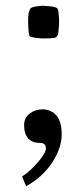

<svg xmlns="http://www.w3.org/2000/svg" viewBox="-20 -486 281 669"><path d="M83 -360Q79 -367 78 -410Q78 -421 78.5 -429Q79 -437 80 -442Q84 -455 87 -457Q89 -459 91.5 -460Q94 -461 98 -462Q106 -464 113.5 -464.5Q121 -465 127 -466Q136 -466 163 -463Q182 -460 183 -450Q186 -429 186 -410Q186 -397 183 -370Q181 -357 170 -354Q163 -353 153 -352.5Q143 -352 129 -352Q127 -352 120.5 -352.5Q114 -353 105 -354Q86 -357 83 -360ZM57 129Q74 118 87.5 105Q101 92 114 77Q140 46 140 31Q140 12 120 12Q64 12 64 -51Q64 -75 83 -90Q103 -105 128 -105Q158 -105 177 -83Q195 -62 195 -18Q195 28 164 77Q148 102 125.5 123.5Q103 145 71 163Z"/></svg>

Font: Shafarik
Style: Regular
Weight: 400
Version: Version 1.001; ttfautohint (v1.8.4.7-5d5b)